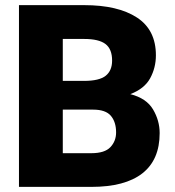

<svg xmlns="http://www.w3.org/2000/svg" viewBox="-20 -731 686 751"><path d="M337.4 0H54.2V-710.9H309.6Q440.9 -710.9 515.4 -662.6Q589.8 -614.3 589.8 -514.6Q589.8 -466.3 567.4 -425Q544.9 -383.8 489.7 -362.8Q552.7 -346.7 578.6 -303Q604.5 -259.3 604.5 -210.4Q604.5 -106 536.9 -53Q469.2 0 337.4 0ZM309.6 -578.6H225.6V-414.6H308.6Q368.2 -414.6 393.3 -434.6Q418.5 -454.6 418.5 -494.1Q418.5 -539.1 392.6 -558.8Q366.7 -578.6 309.6 -578.6ZM434.1 -212.9Q434.1 -253.9 413.6 -278.1Q393.1 -302.2 344.2 -302.2H225.6V-131.8H337.4Q389.6 -131.8 411.9 -155.5Q434.1 -179.2 434.1 -212.9Z"/></svg>

Font: Vazirmatn FD Black
Style: Regular
Weight: 900
Designer: Saber Rastikerdar
Foundry: Saber Rastikerdar
Version: Version 33.003